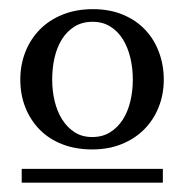

<svg xmlns="http://www.w3.org/2000/svg" viewBox="-20 -699 398 415"><path d="M267.1 -526.9Q267.1 -551.8 261.7 -574.2Q256.3 -596.7 245.6 -614Q234.9 -631.3 218.5 -641.6Q202.1 -651.9 180.2 -651.9Q157.7 -651.9 141.1 -641.6Q124.5 -631.3 113.8 -614Q103 -596.7 97.9 -574.2Q92.8 -551.8 92.8 -526.9Q92.8 -502.9 98.1 -480.5Q103.5 -458 114.3 -440.9Q125 -423.8 141.1 -413.3Q157.2 -402.8 179.2 -402.8Q201.7 -402.8 218 -413.1Q234.4 -423.3 245.4 -440.4Q256.3 -457.5 261.7 -480Q267.1 -502.4 267.1 -526.9ZM26.9 -304.2V-334H332V-304.2ZM334 -526.9Q334 -495.1 323 -467.5Q312 -439.9 292 -419.7Q272 -399.4 243.4 -387.7Q214.8 -376 179.2 -376Q143.6 -376 114.7 -387.2Q85.9 -398.4 65.9 -418.7Q45.9 -439 34.9 -466.6Q23.9 -494.1 23.9 -526.9Q23.9 -559.1 34.9 -586.9Q45.9 -614.7 66.2 -635.3Q86.4 -655.8 115.5 -667.5Q144.5 -679.2 181.2 -679.2Q217.3 -679.2 245.8 -667.2Q274.4 -655.3 293.9 -634.5Q313.5 -613.8 323.7 -585.9Q334 -558.1 334 -526.9Z"/></svg>

Font: Charis SIL Eur
Style: Regular
Weight: 400
Foundry: SIL International
Version: Version 5.000